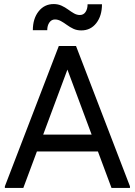

<svg xmlns="http://www.w3.org/2000/svg" viewBox="-20 -927 665 947"><path d="M530 0 277 -679 270 -700H355L621 -8V0ZM4 0V-8L270 -700H355L348 -679L95 0ZM107 -180 137 -263H498L528 -180ZM381 -777Q359 -777 342 -785Q325 -793 310 -804Q295 -815 280.5 -823Q266 -831 251 -831Q234 -831 223.5 -816Q213 -801 213 -778H142Q142 -835 170.5 -871Q199 -907 245 -907Q266 -907 283.5 -899Q301 -891 316 -880Q331 -869 345 -861Q359 -853 374 -853Q392 -853 402 -868Q412 -883 412 -906H483Q483 -849 455 -813Q427 -777 381 -777Z"/></svg>

Font: Fustat Medium
Style: Regular
Weight: 500
Designer: Mohamed Gaber, Khaled Hosny, Laura Garcia Mut
Foundry: Kief Type Foundry, Alif Type Foundry, Hard Type Foundry
Version: Version 1.007